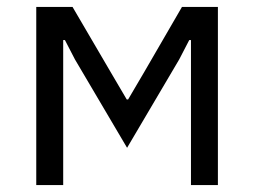

<svg xmlns="http://www.w3.org/2000/svg" viewBox="-20 -536 736 556"><path d="M85 0V-516H190L300 -328L347 -248H351L398 -328L507 -516H611V0H533V-361V-420H528L499 -364L348 -108L197 -364L168 -420H163V-364V0Z"/></svg>

Font: IBM Plex Sans
Style: Regular
Weight: 400
Designer: Mike Abbink, Paul van der Laan, Pieter van Rosmalen
Foundry: Bold Monday
Version: Version 3.201